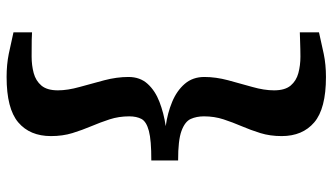

<svg xmlns="http://www.w3.org/2000/svg" viewBox="-229 -619 988 570"><g transform="rotate(-90 265.0 -334.0)"><path d="M321.5 139.7Q227.4 139.7 186.7 104.9Q146 70.2 146 8.3Q146 -26.1 154.9 -55Q163.9 -83.9 175.3 -110.5Q186.7 -137.1 195.7 -164.4Q204.6 -191.7 204.6 -222.4Q204.6 -244.6 196.8 -261.9Q188.9 -279.1 161.3 -289.2Q133.6 -299.4 73.7 -299.2V-378.8Q133.6 -378.6 161.3 -386Q188.9 -393.3 196.8 -407.9Q204.6 -422.6 204.6 -444.4Q204.6 -475.1 195.7 -502.6Q186.7 -530.1 175.3 -557Q163.9 -584 154.9 -613Q146 -642.1 146 -676.7Q146 -739.2 186.7 -773.8Q227.4 -808.4 321.5 -808.4Q358.3 -808.4 390 -802Q421.8 -795.5 454 -788V-732.9Q445.8 -733.6 432 -733.8Q418.2 -734 404.4 -734Q390.6 -734.1 382 -734.1Q356.1 -734.1 333.2 -728Q310.3 -721.9 296 -705.1Q281.8 -688.2 281.8 -656.1Q281.8 -627.3 291.8 -591.6Q301.8 -555.9 311.7 -518.6Q321.5 -481.2 321.5 -446.7Q321.5 -412.1 301 -389.7Q280.5 -367.2 247.3 -354.5Q214 -341.7 175.6 -336Q214 -330.8 247.3 -317Q280.5 -303.3 301 -279.6Q321.5 -255.9 321.5 -221.3Q321.5 -187.5 311.7 -150.6Q301.8 -113.7 291.8 -78.7Q281.8 -43.6 281.8 -14.4Q281.8 18 296 34.9Q310.2 51.7 333.1 57.8Q356 63.9 382 63.9Q390.9 63.9 404.7 63.6Q418.5 63.3 432.1 62.8Q445.8 62.4 454 62.1V119Q421.8 126.5 390 133.1Q358.3 139.7 321.5 139.7Z"/></g></svg>

Font: Merriweather Light
Style: Regular
Weight: 300
Designer: Eben Sorkin
Foundry: Eben Sorkin
Version: Version 2.100